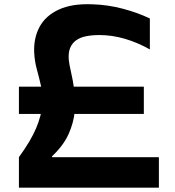

<svg xmlns="http://www.w3.org/2000/svg" viewBox="-20 -873 814 893"><path d="M68 -142Q124 -219 148.5 -278Q173 -337 176.5 -384.5Q180 -432 171 -472Q162 -512 151.5 -550Q141 -588 139 -629Q136 -696 164 -748Q192 -800 253.5 -828.5Q315 -857 410 -853Q481 -851 551 -832.5Q621 -814 677 -787V-643Q621 -675 561 -692.5Q501 -710 443 -710Q408 -710 380.5 -704.5Q353 -699 334 -685.5Q315 -672 306 -649.5Q297 -627 300 -594Q302 -573 310.5 -537Q319 -501 325.5 -454.5Q332 -408 327.5 -355.5Q323 -303 299 -249.5Q275 -196 222 -146V-142H719V0H68ZM68 -470H649V-343H68Z"/></svg>

Font: Matangi Black
Style: Regular
Weight: 900
Designer: Prashant Pant
Foundry: The Graphic Ant
Version: Version 3.002